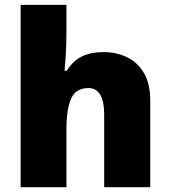

<svg xmlns="http://www.w3.org/2000/svg" viewBox="-20 -780 710 800"><path d="M65.9 0V-759.8H256.8V-651.9Q256.8 -589.8 253.9 -548.3Q251 -506.8 249 -484.9H257.8Q285.2 -527.8 322.5 -545.4Q359.9 -563 410.2 -563Q464.4 -563 508.3 -542Q552.7 -521 579.3 -476.6Q606 -432.1 606 -359.9V0H414.1V-301.8Q414.1 -413.1 348.1 -413.1Q295.9 -413.1 276.4 -369.1Q256.8 -325.2 256.8 -243.2V0Z"/></svg>

Font: Nokora Black
Style: Regular
Weight: 900
Designer: Danh Hong
Version: Version 8.000; ttfautohint (v1.8.3)